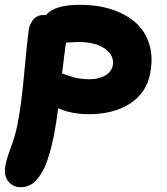

<svg xmlns="http://www.w3.org/2000/svg" viewBox="-52 -511 689 792"><path d="M33.2 261.2Q1.5 261.2 -18.3 236.8Q-38.1 212.4 -28.8 167Q-23.4 140.6 -6.6 95.2Q10.3 49.8 19 7.8Q36.1 -76.2 47.6 -205.3Q59.1 -334.5 65.9 -382.8Q68.4 -408.7 84.2 -429Q100.1 -449.2 128.9 -449.2H138.2Q172.4 -491.2 278.8 -491.2Q349.6 -491.2 408 -472.4Q466.3 -453.6 506.8 -418.2Q547.4 -382.8 564 -327.9Q580.6 -272.9 566.9 -205.1Q550.8 -126 483.2 -83Q415.5 -40 314.9 -40Q240.7 -40 188 -64.9Q183.6 -25.9 170.9 45.9Q164.6 75.7 158.7 98.9Q152.8 122.1 144 148.4Q135.3 174.8 124.8 193.6Q114.3 212.4 101.1 228.5Q87.9 244.6 70.6 252.9Q53.2 261.2 33.2 261.2ZM268.1 -337.9Q259.8 -337.9 220.2 -335Q215.8 -307.6 204.1 -208Q210 -206.1 225.3 -200.7Q240.7 -195.3 250.5 -192.4Q260.3 -189.5 278.6 -186.8Q296.9 -184.1 316.9 -184.1Q355 -184.1 381.6 -199.2Q408.2 -214.4 413.1 -240.2Q420.9 -279.3 382.8 -308.6Q344.7 -337.9 268.1 -337.9Z"/></svg>

Font: Shantell Sans Irregular
Style: Bold Italic
Weight: 700
Italic angle: -11.31°
Designer: Stephen Nixon, Anya Danilova, Shantell Martin
Foundry: Arrow Type
Version: Version 1.006;[9816181b4]